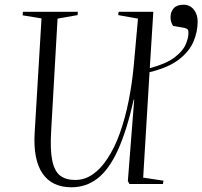

<svg xmlns="http://www.w3.org/2000/svg" viewBox="-20 -780 858 814"><path d="M283 14Q200 14 160 -45Q120 -104 127 -218L156 -702L76 -715L77 -730H310L309 -716L224 -701L197 -227Q192 -145 201.5 -99.5Q211 -54 235 -35.5Q259 -17 299 -17Q339 -17 373.5 -41Q408 -65 435 -107Q466 -153 488.5 -216.5Q511 -280 525.5 -353Q540 -426 547 -501L565 -701L481 -716L483 -730H630L615 -491Q683 -509 718.5 -535.5Q754 -562 766.5 -590Q779 -618 779 -641Q779 -652 775.5 -655.5Q772 -659 761 -662L714 -670Q703 -686 703 -707Q703 -730 716.5 -745Q730 -760 758 -760Q785 -760 801.5 -739.5Q818 -719 818 -689Q818 -645 800 -603Q782 -561 737.5 -527Q693 -493 614 -474L587 -27L673 -14L671 0H529L522 -12L549 -358H547Q517 -225 479.5 -143Q442 -61 393.5 -23.5Q345 14 283 14Z"/></svg>

Font: Literata 72pt Light
Style: Italic
Weight: 300
Italic angle: -2°
Designer: Latin by Veronika Burian and Jose Scaglione. Greek by Irene Vlachou. Cyrillic by Vera Evstafieva
Foundry: TypeTogether
Version: Version 3.002